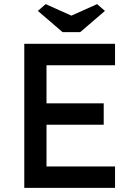

<svg xmlns="http://www.w3.org/2000/svg" viewBox="-20 -913 654 933"><path d="M98 0V-700H539V-596H206V-411H484V-307H206V-104H539V0ZM284 -757 164 -860 202 -893 327 -837 452 -893 490 -860 370 -757Z"/></svg>

Font: Lexend Deca
Style: Regular
Weight: 400
Designer: Bonnie Shaver-Troup, Thomas Jockin
Foundry: Lexend
Version: Version 1.008; ttfautohint (v1.8.4.7-5d5b)